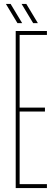

<svg xmlns="http://www.w3.org/2000/svg" viewBox="-20 -958 284 978"><path d="M60 0V-800H219V-780H80V-410H209V-390H80V-20H219V0ZM149 -840 90 -938H114L173 -840ZM69 -840 10 -938H34L93 -840Z"/></svg>

Font: Big Shoulders Thin
Style: Regular
Weight: 100
Designer: Patric King
Foundry: XO Type Co
Version: Version 2.002